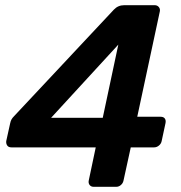

<svg xmlns="http://www.w3.org/2000/svg" viewBox="-20 -720 698 740"><path d="M341 0Q331 0 325.5 -7Q320 -14 322 -24L349 -152H24Q13 -152 8 -159Q3 -166 4 -176L19 -244Q21 -254 24.5 -260Q28 -266 34 -272L419 -683Q435 -700 459 -700H576Q586 -700 592 -693Q598 -686 596 -676L509 -270H599Q610 -270 615 -263.5Q620 -257 618 -246L603 -176Q601 -166 592.5 -159Q584 -152 574 -152H484L456 -24Q454 -14 446 -7Q438 0 428 0ZM177 -266H376L436 -548Z"/></svg>

Font: Rubik Medium
Style: Italic
Weight: 500
Italic angle: -12°
Designer: Hubert and Fischer
Foundry: Hubert and Fischer
Version: Version 2.300;gftools[0.9.30]